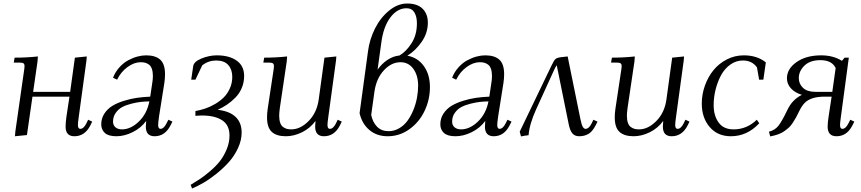

<svg xmlns="http://www.w3.org/2000/svg" viewBox="-20 -766 4884 1089"><path d="M58.1 -411.1 63 -439Q131.8 -439 194.8 -445.8L192.9 -418L168 -245.1H377.9L404.8 -439L472.2 -445.8L470.2 -421.9L426.8 -104Q421.9 -68.8 421.9 -58.1Q421.9 -35.2 435.1 -35.2Q454.1 -35.2 469.2 -64.9L480 -86.9L502.9 -76.2L492.2 -54.2Q460.9 6.8 401.9 6.8Q352.1 6.8 352.1 -47.9Q352.1 -71.8 356.9 -105L374 -217.8H164.1L132.8 0L64.9 6.8L66.9 -19L116.2 -363.8Q119.1 -380.9 119.1 -391.1Q119.1 -402.8 112.8 -407Q106.4 -411.1 88.9 -411.1Z M554.2 -61Q554.2 -94.7 572 -121.8Q589.8 -148.9 617.7 -165.8Q645.5 -182.6 683.3 -194.3Q721.2 -206.1 757.6 -211.2Q793.9 -216.3 832 -217.8L842.8 -290Q847.2 -315.4 847.2 -334Q847.2 -358.9 841.3 -375.5Q835.4 -392.1 824.5 -399.9Q813.5 -407.7 802.7 -410.4Q792 -413.1 777.8 -413.1Q741.2 -413.1 703.9 -386.2Q666.5 -359.4 644 -314L621.1 -325.2Q633.8 -357.9 656.7 -383.5Q679.7 -409.2 706.3 -423.6Q732.9 -438 759 -445.1Q785.2 -452.1 809.1 -452.1Q861.8 -452.1 888.9 -427.5Q916 -402.8 916 -345.2Q916 -320.3 912.1 -294.9L881.8 -104Q877 -68.8 877 -58.1Q877 -35.2 890.1 -35.2Q908.7 -35.2 923.8 -64.9L935.1 -86.9L958 -76.2L946.8 -54.2Q915.5 6.8 856.9 6.8Q807.1 6.8 807.1 -47.9Q807.1 -60.5 809.1 -80.1Q779.3 -39.6 732.4 -16.4Q685.5 6.8 640.1 6.8Q594.7 6.8 574.5 -12Q554.2 -30.8 554.2 -61ZM621.1 -76.2Q621.1 -55.7 635 -43.9Q648.9 -32.2 671.9 -32.2Q721.2 -32.2 767.3 -76.4Q813.5 -120.6 827.1 -190.9Q801.8 -190.4 779.1 -188Q756.3 -185.5 725.8 -178Q695.3 -170.4 673.6 -158.9Q651.9 -147.5 636.5 -126Q621.1 -104.5 621.1 -76.2Z M1061.5 282.2Q1090.8 264.6 1114.7 248.8Q1138.7 232.9 1171.9 204.6Q1205.1 176.3 1227.3 147.9Q1249.5 119.6 1265.6 81.1Q1281.7 42.5 1281.7 2.9Q1281.7 -56.2 1240.5 -83.5Q1199.2 -110.8 1126.5 -110.8Q1107.9 -110.8 1088.4 -108.9V-136.2Q1116.7 -141.1 1144.3 -150.4Q1171.9 -159.7 1200.2 -176.3Q1228.5 -192.9 1249.5 -213.9Q1270.5 -234.9 1283.9 -265.1Q1297.4 -295.4 1297.4 -330.1Q1297.4 -371.6 1274.7 -397.2Q1252 -422.9 1205.6 -422.9Q1163.1 -422.9 1127.4 -396L1088.4 -314H1064.5L1075.7 -390.1Q1079.1 -416.5 1123 -434.3Q1167 -452.1 1209.5 -452.1Q1280.3 -452.1 1322.5 -422.1Q1364.7 -392.1 1364.7 -335Q1364.7 -298.8 1351.3 -267.1Q1337.9 -235.4 1314.9 -212.2Q1292 -189 1267.3 -172.4Q1242.7 -155.8 1214.4 -143.1Q1280.8 -136.2 1315.7 -103.5Q1350.6 -70.8 1350.6 -14.2Q1350.6 29.3 1330.3 73.2Q1310.1 117.2 1279.1 152.1Q1248 187 1209.2 218.3Q1170.4 249.5 1135.3 270Q1100.1 290.5 1069.3 303.2Z M1473.6 -411.1 1478.5 -439Q1545.4 -439 1608.4 -445.8L1606.4 -418L1567.4 -154.8Q1563.5 -124.5 1563.5 -110.8Q1563.5 -85.9 1569.3 -69.3Q1575.2 -52.7 1586.2 -45.2Q1597.2 -37.6 1607.7 -34.9Q1618.2 -32.2 1632.3 -32.2Q1683.6 -32.2 1730.5 -79.6Q1777.3 -127 1787.6 -201.2L1820.3 -439L1887.7 -445.8L1885.7 -421.9L1842.3 -104Q1837.4 -68.8 1837.4 -58.1Q1837.4 -35.2 1850.6 -35.2Q1869.6 -35.2 1884.8 -64.9L1895.5 -86.9L1918.5 -76.2L1907.7 -54.2Q1876.5 6.8 1817.4 6.8Q1767.6 6.8 1767.6 -47.9Q1767.6 -60.5 1769.5 -80.1Q1739.7 -39.1 1693.6 -16.1Q1647.5 6.8 1601.6 6.8Q1548.8 6.8 1521.7 -17.8Q1494.6 -42.5 1494.6 -100.1Q1494.6 -124.5 1498.5 -149.9L1530.8 -363.8Q1533.7 -380.9 1533.7 -391.1Q1533.7 -402.8 1527.3 -407Q1521 -411.1 1503.4 -411.1Z M2019.5 -124 2067.4 -476.1Q2076.2 -543 2106.9 -604.2Q2137.7 -665.5 2186.8 -705.8Q2235.8 -746.1 2289.6 -746.1Q2346.7 -746.1 2376.7 -716.8Q2406.7 -687.5 2406.7 -637.2Q2406.7 -579.1 2371.8 -528.8Q2336.9 -478.5 2290.5 -450.2Q2349.1 -439.5 2383.8 -391.6Q2418.5 -343.8 2418.5 -272Q2418.5 -200.7 2388.2 -137Q2357.9 -73.2 2302.2 -33.2Q2246.6 6.8 2178.7 6.8Q2117.2 6.8 2075.2 -28.6Q2033.2 -64 2019.5 -124ZM2085.4 -113.8Q2094.2 -71.8 2119.1 -46.9Q2144 -22 2183.6 -22Q2215.8 -22 2243.9 -38.3Q2272 -54.7 2291.3 -81.3Q2310.5 -107.9 2324.5 -141.8Q2338.4 -175.8 2345 -211.2Q2351.6 -246.6 2351.6 -279.8Q2351.6 -337.9 2324.5 -375.5Q2297.4 -413.1 2251.5 -413.1Q2199.2 -413.1 2156.5 -366.2Q2113.8 -319.3 2103.5 -244.1ZM2121.6 -371.1Q2145.5 -404.8 2177.7 -426.3Q2210 -447.8 2245.6 -451.2Q2283.7 -473.1 2314.2 -520.8Q2344.7 -568.4 2344.7 -633.8Q2344.7 -671.9 2330.3 -695.6Q2315.9 -719.2 2285.6 -719.2Q2233.4 -719.2 2193.8 -666.7Q2154.3 -614.3 2142.6 -522.9Z M2477.5 -61Q2477.5 -94.7 2495.4 -121.8Q2513.2 -148.9 2541 -165.8Q2568.8 -182.6 2606.7 -194.3Q2644.5 -206.1 2680.9 -211.2Q2717.3 -216.3 2755.4 -217.8L2766.1 -290Q2770.5 -315.4 2770.5 -334Q2770.5 -358.9 2764.6 -375.5Q2758.8 -392.1 2747.8 -399.9Q2736.8 -407.7 2726.1 -410.4Q2715.3 -413.1 2701.2 -413.1Q2664.6 -413.1 2627.2 -386.2Q2589.8 -359.4 2567.4 -314L2544.4 -325.2Q2557.1 -357.9 2580.1 -383.5Q2603 -409.2 2629.6 -423.6Q2656.2 -438 2682.4 -445.1Q2708.5 -452.1 2732.4 -452.1Q2785.2 -452.1 2812.3 -427.5Q2839.4 -402.8 2839.4 -345.2Q2839.4 -320.3 2835.4 -294.9L2805.2 -104Q2800.3 -68.8 2800.3 -58.1Q2800.3 -35.2 2813.5 -35.2Q2832 -35.2 2847.2 -64.9L2858.4 -86.9L2881.3 -76.2L2870.1 -54.2Q2838.9 6.8 2780.3 6.8Q2730.5 6.8 2730.5 -47.9Q2730.5 -60.5 2732.4 -80.1Q2702.6 -39.6 2655.8 -16.4Q2608.9 6.8 2563.5 6.8Q2518.1 6.8 2497.8 -12Q2477.5 -30.8 2477.5 -61ZM2544.4 -76.2Q2544.4 -55.7 2558.3 -43.9Q2572.3 -32.2 2595.2 -32.2Q2644.5 -32.2 2690.7 -76.4Q2736.8 -120.6 2750.5 -190.9Q2725.1 -190.4 2702.4 -188Q2679.7 -185.5 2649.2 -178Q2618.7 -170.4 2596.9 -158.9Q2575.2 -147.5 2559.8 -126Q2544.4 -104.5 2544.4 -76.2Z M2927.7 -19 3109.9 -397.9Q3122.1 -423.8 3130.9 -431.4Q3139.6 -439 3164.1 -441.9L3199.7 -445.8L3272 -90.8Q3278.8 -57.6 3285.6 -46.4Q3292.5 -35.2 3300.8 -35.2Q3319.8 -35.2 3335 -64.9L3345.7 -86.9L3369.1 -76.2L3357.9 -54.2Q3339.8 -19 3317.1 -6.1Q3294.4 6.8 3265.1 6.8Q3240.2 6.8 3226.3 -9.5Q3212.4 -25.9 3205.1 -64L3137.7 -396Q3133.3 -390.6 3125 -374L3021 -146Q2982.9 -62 2978 1Q2960 2.4 2935.1 7.8Z M3445.8 -411.1 3450.7 -439Q3517.6 -439 3580.6 -445.8L3578.6 -418L3539.6 -154.8Q3535.6 -124.5 3535.6 -110.8Q3535.6 -85.9 3541.5 -69.3Q3547.4 -52.7 3558.3 -45.2Q3569.3 -37.6 3579.8 -34.9Q3590.3 -32.2 3604.5 -32.2Q3655.8 -32.2 3702.6 -79.6Q3749.5 -127 3759.8 -201.2L3792.5 -439L3859.9 -445.8L3857.9 -421.9L3814.5 -104Q3809.6 -68.8 3809.6 -58.1Q3809.6 -35.2 3822.8 -35.2Q3841.8 -35.2 3856.9 -64.9L3867.7 -86.9L3890.6 -76.2L3879.9 -54.2Q3848.6 6.8 3789.6 6.8Q3739.7 6.8 3739.7 -47.9Q3739.7 -60.5 3741.7 -80.1Q3711.9 -39.1 3665.8 -16.1Q3619.6 6.8 3573.7 6.8Q3521 6.8 3493.9 -17.8Q3466.8 -42.5 3466.8 -100.1Q3466.8 -124.5 3470.7 -149.9L3502.9 -363.8Q3505.9 -380.9 3505.9 -391.1Q3505.9 -402.8 3499.5 -407Q3493.2 -411.1 3475.6 -411.1Z M3960.4 -178.2Q3960.4 -231 3978.3 -280.8Q3996.1 -330.6 4027.1 -368.4Q4058.1 -406.2 4103 -429.2Q4147.9 -452.1 4198.7 -452.1Q4274.4 -452.1 4323.7 -412.1L4309.6 -314H4285.6L4273.4 -383.8Q4245.6 -422.9 4193.8 -422.9Q4154.8 -422.9 4122.3 -399.7Q4089.8 -376.5 4069.8 -339.4Q4049.8 -302.2 4038.8 -258.3Q4027.8 -214.4 4027.8 -169.9Q4027.8 -109.9 4055.9 -71Q4084 -32.2 4140.6 -32.2Q4216.3 -32.2 4272.5 -86.9L4286.6 -66.9Q4217.8 6.8 4125.5 6.8Q4049.8 6.8 4005.1 -45.7Q3960.4 -98.1 3960.4 -178.2Z M4341.3 -19Q4375.5 -27.8 4395 -52.5Q4414.6 -77.1 4445.3 -141.1Q4473.1 -201.2 4528.3 -228Q4488.3 -240.2 4465.8 -265.1Q4443.4 -290 4443.4 -321.8Q4443.4 -375.5 4497.8 -413.8Q4552.2 -452.1 4637.7 -452.1Q4706.1 -452.1 4755.4 -420.9L4770.5 -439H4794.4L4749.5 -104Q4744.6 -68.8 4744.6 -58.1Q4744.6 -35.2 4757.3 -35.2Q4776.4 -35.2 4791.5 -64.9L4802.7 -86.9L4825.7 -76.2L4814.5 -54.2Q4783.2 6.8 4724.6 6.8Q4674.3 6.8 4674.3 -47.9Q4674.3 -68.4 4679.7 -105L4696.8 -217.8H4657.7Q4615.7 -217.8 4588.1 -208.5Q4560.5 -199.2 4543.9 -182.1Q4527.3 -165 4512.7 -134.8Q4501.5 -111.8 4495.4 -100.6Q4489.3 -89.4 4477.8 -71.5Q4466.3 -53.7 4455.8 -43.9Q4445.3 -34.2 4429.4 -22.7Q4413.6 -11.2 4393.8 -4.2Q4374 2.9 4348.6 7.8ZM4510.7 -323.2Q4510.7 -290.5 4534.4 -267.8Q4558.1 -245.1 4604.5 -245.1H4700.7L4719.7 -379.9Q4698.7 -424.8 4633.3 -424.8Q4574.2 -424.8 4542.5 -393.6Q4510.7 -362.3 4510.7 -323.2Z"/></svg>

Font: Dihjauti S
Style: Italic
Weight: 400
Italic angle: -9°
Designer: T. Christopher White
Version: Version 3.0.0